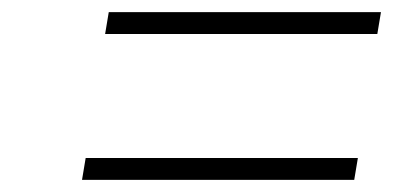

<svg xmlns="http://www.w3.org/2000/svg" viewBox="-20 -514 649 316"><path d="M115 -218 121 -254H569L563 -218ZM153 -458 159 -494H607L601 -458Z"/></svg>

Font: Exo Thin ExtraLight
Style: Italic
Weight: 250
Italic angle: -9°
Version: Version 2.000